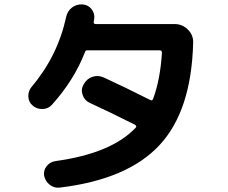

<svg xmlns="http://www.w3.org/2000/svg" viewBox="-20 -810 1040 877"><path d="M128.9 -328.1Q110.4 -343.8 109.4 -369.1Q108.4 -394.5 125 -414.1Q243.2 -553.7 282.2 -732.4Q288.1 -759.8 308.6 -775.4Q329.1 -791 356.4 -790Q382.8 -788.1 398.4 -768.1Q414.1 -748 410.2 -722.7Q409.2 -720.7 409.2 -716.8Q409.2 -712.9 408.2 -710.9Q406.2 -700.2 417 -700.2H777.3Q812.5 -700.2 837.9 -675.3Q863.3 -650.4 862.3 -615.2Q854.5 -303.7 708.5 -147Q562.5 9.8 252.9 46.9Q227.5 49.8 207.5 34.2Q187.5 18.6 181.6 -6.8Q177.7 -31.2 192.9 -50.8Q208 -70.3 233.4 -74.2Q489.3 -109.4 599.6 -226.6Q606.4 -233.4 596.7 -240.2Q473.6 -301.8 390.6 -339.8Q366.2 -350.6 357.4 -376.5Q348.6 -402.3 362.3 -424.8Q376 -450.2 401.9 -459Q427.7 -467.8 454.1 -456.1Q549.8 -412.1 666 -353.5Q675.8 -347.7 679.7 -359.4Q711.9 -446.3 719.7 -568.4Q719.7 -580.1 709 -580.1H388.7H381.8Q371.1 -582 368.2 -572.3Q318.4 -443.4 216.8 -331.1Q200.2 -312.5 173.8 -312Q147.5 -311.5 128.9 -328.1Z"/></svg>

Font: Rounded-X Mgen+ 1mn bold
Style: Bold
Weight: 700
Designer: [Source Han Sans]
Ryoko NISHIZUKA  (kana & ideographs); Paul D. Hunt (Latin, Greek & Cyrillic); Wenlong ZHANG  (bopomofo
Version: Version 1.059.20150602